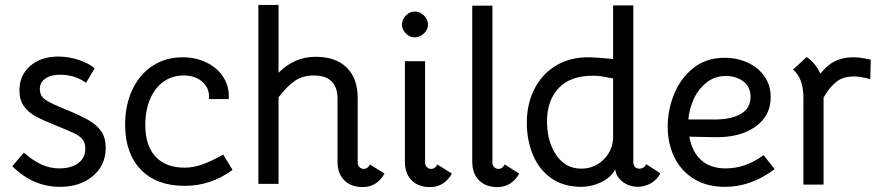

<svg xmlns="http://www.w3.org/2000/svg" viewBox="-20 -750 3580 781"><path d="M30 -74 77 -129Q115 -96 149 -80.5Q183 -65 221 -65Q270 -65 298.5 -86.5Q327 -108 327 -146Q327 -169 315.5 -183Q304 -197 282.5 -207.5Q261 -218 211 -238Q156 -260 125.5 -276.5Q95 -293 77 -318.5Q59 -344 59 -382Q59 -444 103 -482Q147 -520 217 -520Q258 -520 299.5 -506.5Q341 -493 365 -472L330 -413Q285 -446 225 -446Q187 -446 164.5 -430.5Q142 -415 142 -388Q142 -360 164.5 -344.5Q187 -329 242 -307Q304 -282 339 -262Q374 -242 392 -215.5Q410 -189 410 -149Q410 -78 358 -34Q306 10 224 10Q114 10 30 -74Z M489 -243Q489 -323 518.5 -385.5Q548 -448 601 -482.5Q654 -517 723 -517Q778 -517 822.5 -494.5Q867 -472 890.5 -433Q914 -394 910 -347H830Q834 -388 805 -415.5Q776 -443 727 -443Q681 -443 645.5 -418Q610 -393 590.5 -347Q571 -301 571 -242Q571 -158 612.5 -113Q654 -68 731 -68Q765 -68 800 -80Q835 -92 888 -121L926 -59Q838 6 731 6Q617 6 553 -60Q489 -126 489 -243Z M1460 -63Q1476 -63 1485 -81L1544 -44Q1530 -18 1507.5 -3.5Q1485 11 1455 11Q1408 11 1380.5 -16.5Q1353 -44 1353 -92V-348Q1353 -443 1256 -443Q1212 -443 1180 -421.5Q1148 -400 1113 -354V-2H1031V-730H1113V-454Q1178 -519 1263 -519Q1346 -519 1390.5 -475Q1435 -431 1435 -351V-89Q1435 -78 1442 -70.5Q1449 -63 1460 -63Z M1734 -63Q1750 -63 1759 -81L1818 -44Q1804 -18 1781.5 -3.5Q1759 11 1729 11Q1682 11 1654.5 -16.5Q1627 -44 1627 -92V-501H1709V-89Q1709 -78 1716 -70.5Q1723 -63 1734 -63ZM1615 -650Q1615 -671 1631 -687Q1647 -703 1667 -703Q1688 -703 1704.5 -687Q1721 -671 1721 -650Q1721 -630 1704.5 -614Q1688 -598 1667 -598Q1647 -598 1631 -614Q1615 -630 1615 -650Z M2008 -63Q2024 -63 2033 -81L2092 -44Q2078 -18 2055.5 -3.5Q2033 11 2003 11Q1956 11 1928.5 -16.5Q1901 -44 1901 -92V-727H1983V-89Q1983 -78 1990 -70.5Q1997 -63 2008 -63Z M2123 -251Q2123 -327 2153.5 -387.5Q2184 -448 2240.5 -482.5Q2297 -517 2372 -517Q2402 -517 2474 -510V-728H2556V-93Q2556 -79 2562.5 -71.5Q2569 -64 2582 -64Q2599 -64 2609 -82L2666 -45Q2653 -19 2627.5 -4.5Q2602 10 2573 10Q2537 9 2511 -12Q2485 -33 2483 -61Q2464 -27 2425 -8.5Q2386 10 2344 10Q2272 10 2222 -25.5Q2172 -61 2147.5 -120.5Q2123 -180 2123 -251ZM2462 -138Q2474 -164 2474 -194V-431Q2465 -432 2441 -437Q2417 -442 2392 -442Q2299 -442 2252 -391Q2205 -340 2205 -257Q2205 -175 2242.5 -119.5Q2280 -64 2344 -64Q2383 -64 2414 -84Q2445 -104 2462 -138Z M2696 -235Q2696 -303 2722 -367Q2748 -431 2800 -473Q2852 -515 2928 -515Q2978 -515 3021 -495.5Q3064 -476 3089.5 -439.5Q3115 -403 3115 -355Q3115 -278 3052 -234Q2989 -190 2888 -192L2784 -194Q2795 -132 2832.5 -98.5Q2870 -65 2932 -65Q3013 -65 3086 -119L3131 -62Q3036 10 2929 10Q2855 10 2802.5 -22.5Q2750 -55 2723 -110.5Q2696 -166 2696 -235ZM3033 -356Q3033 -397 3003.5 -419Q2974 -441 2933 -441Q2887 -441 2853 -413.5Q2819 -386 2801 -345Q2783 -304 2780 -264H2888Q2955 -264 2994 -287Q3033 -310 3033 -356Z M3522 -507 3520 -428Q3480 -439 3455 -439Q3408 -439 3382 -417Q3352 -393 3330 -353V1H3248V-353Q3248 -431 3206 -467L3261 -518Q3276 -509 3291.5 -491Q3307 -473 3317 -450Q3339 -478 3362 -493Q3400 -517 3453 -517Q3482 -517 3522 -507Z"/></svg>

Font: Bellota
Style: Bold
Weight: 700
Designer: Kemie Guaida
Foundry: Kemie Guaida
Version: Version 4.001